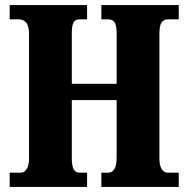

<svg xmlns="http://www.w3.org/2000/svg" viewBox="-20 -734 738 754"><path d="M18 0V-56H62Q76 -56 85 -70.5Q94 -85 94 -111V-601Q94 -633 82.5 -645.5Q71 -658 54 -658H18V-714H322V-658H291Q276 -658 269 -646Q262 -634 262 -605V-405H438V-602Q438 -633 430.5 -645.5Q423 -658 404 -658H378V-714H682V-658H638Q623 -658 614.5 -645.5Q606 -633 606 -602V-112Q606 -84 615 -70Q624 -56 638 -56H682V0H378V-56H405Q438 -56 438 -116V-341H262V-111Q262 -56 291 -56H322V0Z"/></svg>

Font: Noto Serif Sinhala ExtraCondensed Black
Style: Regular
Weight: 900
Width: 2
Designer: Jelle Bosma - Monotype Design Team
Foundry: Monotype Imaging Inc.
Version: Version 2.007; ttfautohint (v1.8.4.7-5d5b)